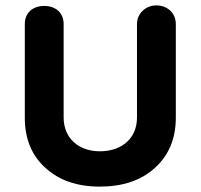

<svg xmlns="http://www.w3.org/2000/svg" viewBox="-20 -676 744 712"><path d="M488 -240C488 -165 434 -115 350 -115C270 -115 216 -165 216 -240V-587C216 -628 187 -654 144 -654C101 -654 72 -628 72 -587V-240C72 -162 97 -100 148 -54C199 -7 266 16 350 16C435 16 504 -7 555 -54C606 -100 632 -162 632 -240V-587C632 -628 600 -656 560 -656C520 -656 488 -626 488 -587Z"/></svg>

Font: Dongle
Style: Bold
Weight: 700
Designer: Yanghee Ryu
Foundry: Yanghee Ryu
Version: Version 2.000